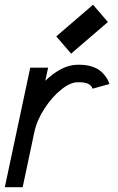

<svg xmlns="http://www.w3.org/2000/svg" viewBox="-23 -783 493 803"><path d="M274.4 -558.6 212.4 -630.9 366.2 -763.2 428.2 -690.9ZM364.3 -412.1Q354.5 -439 310.1 -439H301.3Q271.5 -439 233.2 -408.4Q194.8 -377.9 162.8 -328.6Q130.9 -279.3 120.6 -230.5L71.8 0H-2.9L103.5 -500H178.2L166.5 -445.3Q236.8 -512.2 301.3 -512.2H310.1Q335.9 -512.2 357.2 -505.9Q378.4 -499.5 391.1 -490.7Q403.8 -481.9 413.6 -469.7Q423.3 -457.5 427.5 -449.2Q431.6 -440.9 434.6 -431.6Z"/></svg>

Font: Anka/Coder Narrow
Style: Italic
Weight: 400
Width: 3
Italic angle: -12°
Monospace: yes
Version: Version 001.100